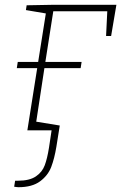

<svg xmlns="http://www.w3.org/2000/svg" viewBox="-20 -543 505 800"><path d="M200 -523H465L443 -393H422L427 -496H202L169 -285H320L316 -259H165L131 -36L229 -20L215 68Q207 117 193.5 152.5Q180 188 147 212.5Q114 237 57 237Q51 237 39 235L43 210H55Q103 210 129.5 192Q156 174 166.5 145.5Q177 117 184 73L195 0H94L135 -259H50L54 -285H139L171 -487L88 -501L91 -521Z"/></svg>

Font: Bitter Pro ExtraLight
Style: Italic
Weight: 275
Italic angle: -9°
Designer: Sol Matas, and Bitter project Authors
Foundry: Sol Matas
Version: Version 1.010